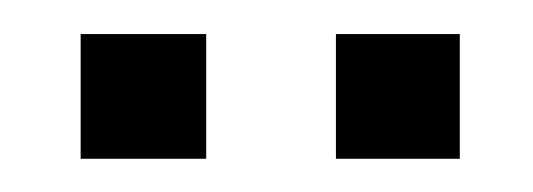

<svg xmlns="http://www.w3.org/2000/svg" viewBox="-20 -558 319 115"><path d="M255.4 -537.6V-462.9H181.2V-537.6ZM103.5 -537.6V-462.9H28.3V-537.6Z"/></svg>

Font: Rokkitt
Style: Regular
Weight: 400
Version: Version 1.2; ttfautohint (v1.5) -l 7 -r 28 -G 50 -x 13 -D la